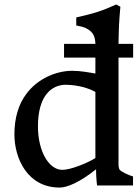

<svg xmlns="http://www.w3.org/2000/svg" viewBox="-20 -823 618 852"><path d="M43.9 -226.6C43.9 -121.6 101.1 9.3 244.6 9.3C278.8 9.3 335.4 -15.1 406.2 -71.8C406.2 -35.6 410.6 0 410.6 0H570.3V-40C547.9 -46.4 519.5 -60.5 511.2 -69.3C508.3 -74.2 505.9 -83.5 505.9 -88.9V-567.4H570.8V-628.4H505.9V-629.9C507.3 -699.7 507.8 -722.7 514.2 -793L495.6 -803.2C438.5 -777.3 403.8 -764.6 318.4 -745.6V-710C337.9 -706.1 350.6 -703.6 363.8 -696.8C396 -680.2 402.3 -657.2 403.3 -628.4H264.2V-567.4H403.3V-496.6C375 -501.5 337.9 -508.8 300.8 -508.8C229 -508.8 147 -474.1 97.2 -406.7C63 -361.8 43.9 -300.8 43.9 -226.6ZM256.3 -69.3C198.2 -69.3 148.4 -149.4 148.4 -262.7C148.4 -399.4 210 -448.2 274.4 -446.8C325.7 -445.8 373.5 -432.1 403.3 -415V-121.6C364.7 -97.7 292.5 -69.3 256.3 -69.3Z"/></svg>

Font: Donegal One
Style: Regular
Weight: 400
Designer: Gary Lonergan
Foundry: Sorkin Type Co.
Version: Version 1.004